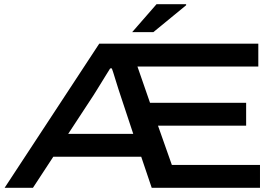

<svg xmlns="http://www.w3.org/2000/svg" viewBox="-20 -895 1331 915"><path d="M2 0 453 -687H1211V-578H635L695 -405H1153V-296H733L799 -109H1219V0H703L653 -148H234L137 0ZM305 -257H615L554 -441Q550 -452 544 -471.5Q538 -491 531.5 -511.5Q525 -532 520 -548.5Q515 -565 513 -569H505Q496 -554 484.5 -536Q473 -518 462 -499.5Q451 -481 441 -465.5Q431 -450 425 -440ZM610 -742 726 -875H867V-870L711 -742Z"/></svg>

Font: Archivo Expanded Medium
Style: Regular
Weight: 500
Width: 7
Designer: Hector Gatti
Foundry: Omnibus-Type
Version: Version 2.001